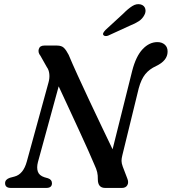

<svg xmlns="http://www.w3.org/2000/svg" viewBox="-20 -924 844 944"><path d="M166.5 -127Q159.5 -100 166 -80.5Q172.5 -61 198.5 -52.5L216 -47.5Q235.5 -41 235.5 -23Q235.5 0 207.5 0H33.5Q5 0 5 -23.5Q5 -42 29 -50L51.5 -56Q95 -67.5 112 -130.5L218.5 -518.5Q224.5 -539.5 222.5 -560Q220.5 -580.5 210 -594.5L179 -649.5Q165.5 -666 170.8 -683Q176 -700 198 -700H260Q283 -700 294.5 -688.5Q306 -677 317.5 -654.5Q335 -612.5 361.5 -554.5Q388 -496.5 418.5 -431.5Q449 -366.5 479 -303.8Q509 -241 533.5 -190L630 -576Q648.5 -647.5 681.2 -682.2Q714 -717 754 -717Q776 -717 790.2 -704.5Q804.5 -692 804 -669.5Q803.5 -626 748 -599.5Q714 -584 694 -559Q674 -534 662 -489.5L581.5 -160.5Q577.5 -145 577.5 -133Q577.5 -121 583.5 -105L605.5 -47.5Q614 -27.5 606.2 -13.8Q598.5 0 579.5 0H497Q461 0 461 -42.5Q461.5 -61.5 457.8 -77.5Q454 -93.5 444.5 -113.5Q433 -141 413.5 -184.8Q394 -228.5 369.5 -281.5Q345 -334.5 319 -390.8Q293 -447 268.5 -499.5ZM585 -856Q609.5 -881 630.5 -894.2Q651.5 -907.5 672.5 -902Q690 -896.5 694.2 -881Q698.5 -865.5 689.5 -849.5Q680 -831.5 662.8 -820Q645.5 -808.5 619 -798L512 -749Q505 -746 498 -746.8Q491 -747.5 488 -752Q485 -757.5 488.8 -763.8Q492.5 -770 498.5 -776.5Z"/></svg>

Font: Fraunces 9pt S050
Style: Italic
Weight: 400
Italic angle: -16°
Version: Version 1.000; ttfautohint (v1.8.3)